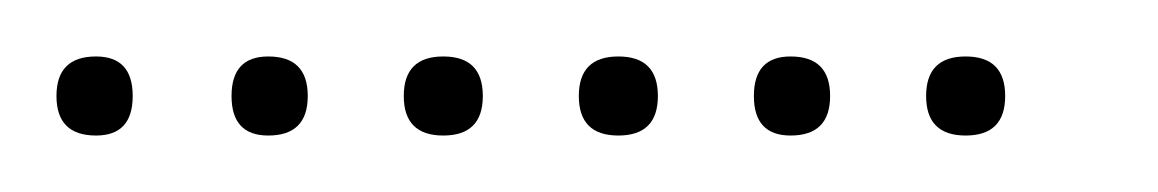

<svg xmlns="http://www.w3.org/2000/svg" viewBox="-20 -298 410 68"><path d="M14 -250Q0 -250 0 -264Q0 -278 14 -278Q27 -278 27 -264Q27 -250 14 -250ZM75 -250Q62 -250 62 -264Q62 -278 75 -278Q89 -278 89 -264Q89 -250 75 -250ZM137 -250Q123 -250 123 -264Q123 -278 137 -278Q151 -278 151 -264Q151 -250 137 -250ZM199 -250Q185 -250 185 -264Q185 -278 199 -278Q213 -278 213 -264Q213 -250 199 -250ZM260 -250Q247 -250 247 -264Q247 -278 260 -278Q274 -278 274 -264Q274 -250 260 -250ZM322 -250Q308 -250 308 -264Q308 -278 322 -278Q336 -278 336 -264Q336 -250 322 -250Z"/></svg>

Font: FRB American Cursive Just Xheight
Style: Italic
Weight: 400
Italic angle: -25°
Version: Version 2.0;Modular Font Editor K font №1